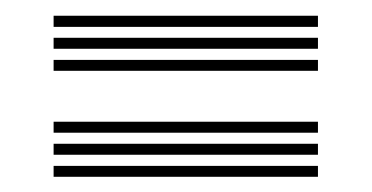

<svg xmlns="http://www.w3.org/2000/svg" viewBox="-20 -504 484 250"><path d="M49.8 -469V-483.5H394V-469ZM49.8 -440.5V-454.8H394V-440.5ZM49.8 -411.8V-426H394V-411.8ZM49.8 -331.2V-345.5H394V-331.2ZM49.8 -302.5V-316.8H394V-302.5ZM49.8 -273.8V-288H394V-273.8Z"/></svg>

Font: Big Shoulders Inline Display SemiBold
Style: Regular
Weight: 600
Designer: Patric King
Foundry: XO Type Co
Version: Version 1.000